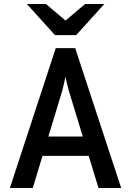

<svg xmlns="http://www.w3.org/2000/svg" viewBox="-20 -941 656 961"><path d="M29.5 0 259 -700H356.5L586.5 0H473L325.5 -483.5Q323.5 -490.5 320 -503.8Q316.5 -517 313 -531.5Q309.5 -546 308 -557.5Q305.5 -546 302.2 -531.5Q299 -517 295.8 -503.8Q292.5 -490.5 290.5 -483.5L144 0ZM167 -161 196.5 -257.5H419.5L449 -161ZM255.5 -765 114.5 -921H210L308 -838L406 -921H502L361 -765Z"/></svg>

Font: Overpass Mono Light SemiBold
Style: Regular
Weight: 600
Monospace: yes
Version: Version 4.000